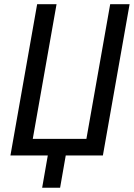

<svg xmlns="http://www.w3.org/2000/svg" viewBox="-20 -745 641 920"><path d="M30 0 158 -725H251L137 -79.5H394L508 -725H601L473 0H295L268 154.5H182L209 0Z"/></svg>

Font: JuliaMono MediumItalic
Style: Regular
Weight: 500
Italic angle: -9°
Monospace: yes
Designer: cormullion
Foundry: corm
Version: Version 0.049; ttfautohint (v1.8.4)